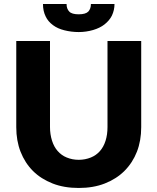

<svg xmlns="http://www.w3.org/2000/svg" viewBox="-20 -934 789 962"><path d="M435.5 -145Q461.9 -155.8 480.5 -176.8Q499 -197.8 508.8 -228.5Q518.6 -259.3 518.6 -296.9V-728.5H687.5V-296.9Q687.5 -229 666 -173.8Q644.5 -118.7 603.5 -77.6Q563.5 -37.6 504.9 -14.6Q447.8 7.8 374.5 7.8Q300.8 7.8 243.7 -14.6Q185.1 -37.6 145 -77.6Q105 -117.7 83 -173.8Q61.5 -229 61.5 -296.9V-728.5H230.5V-297.4Q230.5 -261.2 240.7 -229Q250.5 -198.2 268.6 -177.7Q287.6 -155.8 314 -145Q342.3 -133.3 374.5 -133.3Q406.7 -133.3 435.5 -145ZM302.7 -782.2Q269 -790.5 246.1 -807.6Q220.7 -826.2 209 -851.1Q195.3 -878.4 195.3 -914.1H313.5Q313.5 -889.6 327.1 -876Q339.8 -862.3 374.5 -862.3Q408.7 -862.3 422.4 -876Q435.5 -890.1 435.5 -914.1H553.7Q553.7 -883.3 540.5 -855.5Q528.3 -831.1 503.4 -811.5Q481 -793.9 446.8 -783.7Q411.1 -773.4 374.5 -773.4Q337.9 -773.4 302.7 -782.2Z"/></svg>

Font: Lato-ExtraBold
Style: Regular
Weight: 500
Designer: Lukasz Dziedzic with Adam Twardoch and Botio Nikoltchev
Foundry: tyPoland Lukasz Dziedzic
Version: ""